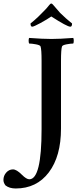

<svg xmlns="http://www.w3.org/2000/svg" viewBox="-132 -864 476 1101"><path d="M271.5 -710.9Q252.9 -710.9 162.1 -769.5Q138.7 -752.9 100.1 -731.9Q61.5 -710.9 52.7 -710.9Q43 -710.9 43 -729.5L65.4 -748Q87.9 -767.6 108.4 -789.1Q136.7 -816.4 150.4 -835Q157.2 -843.8 161.1 -843.8Q167 -843.8 173.8 -835Q209 -793.9 212.9 -790Q229.5 -773.4 245.6 -759.3Q261.7 -745.1 271 -737.8Q280.3 -730.5 281.2 -729.5Q281.2 -710.9 271.5 -710.9ZM163.1 -640.6Q210 -640.6 288.1 -646.5Q291 -641.6 291 -630.4Q291 -619.1 288.1 -614.3Q273.4 -614.3 250 -609.9Q226.6 -605.5 223.6 -597.7Q217.8 -580.1 217.8 -515.6V-127Q217.8 32.2 147.9 124.5Q78.1 216.8 -42 216.8Q-78.1 216.8 -100.6 199.2Q-112.3 183.6 -112.3 168Q-112.3 143.6 -96.2 125.5Q-80.1 107.4 -57.6 107.4Q-37.1 107.4 -6.8 137.7Q19.5 164.1 36.1 164.1Q106.4 164.1 106.4 -123V-515.6Q106.4 -580.1 100.6 -597.7Q97.7 -605.5 73.7 -609.9Q49.8 -614.3 35.2 -614.3Q32.2 -619.1 32.2 -630.9Q32.2 -642.6 35.2 -646.5Q113.3 -640.6 163.1 -640.6Z"/></svg>

Font: Crimson
Style: Semibold
Weight: 600
Version: Version 0.8